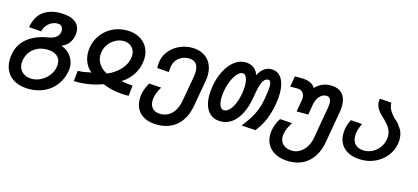

<svg xmlns="http://www.w3.org/2000/svg" viewBox="-61 -1038 3721 1709"><g transform="rotate(15 1800.0 -183.0)"><path d="M2 -35Q2 -62.5 7 -89.5Q23.5 -181.5 94 -238.8Q164.5 -296 271.5 -314.5Q370.5 -328 381.5 -391.5Q382.5 -398.5 382.5 -404.5Q382.5 -425.5 371 -441.5Q359.5 -457.5 331.5 -457.5Q301.5 -457.5 274.8 -442.8Q248 -428 230.2 -403.8Q212.5 -379.5 207.5 -352.5L93.5 -361Q111.5 -461.5 174 -508Q236.5 -554.5 333 -554.5Q419.5 -554.5 466.5 -521.2Q513.5 -488 513.5 -426.5Q513.5 -411.5 510.5 -395Q503.5 -353.5 479.8 -322.8Q456 -292 414 -275.5Q447.5 -265 475.8 -241Q504 -217 520.8 -182.5Q537.5 -148 537.5 -107.5Q537.5 -91 534.5 -73.5Q521.5 0 480 55.5Q438.5 111 374.8 141.2Q311 171.5 233 171.5Q161.5 171.5 109.2 146.2Q57 121 29.5 74.5Q2 28 2 -35ZM423 -78.5Q426 -93.5 426 -107.5Q426 -156.5 393 -183.2Q360 -210 300 -210Q252 -210 213 -191.8Q174 -173.5 148.5 -140.2Q123 -107 115 -62.5Q112.5 -46.5 112.5 -35.5Q112.5 -2 127.8 23.8Q143 49.5 171 63.5Q199 77.5 236.5 77.5Q278.5 77.5 319 56Q359.5 34.5 387.5 -1.2Q415.5 -37 423 -78.5Z M735.5 -114.5Q700.5 -139.5 679.5 -184.2Q658.5 -229 658.5 -282Q658.5 -307.5 662.5 -328Q674 -395 713.8 -447.5Q753.5 -500 813.2 -529.2Q873 -558.5 943 -558.5Q1007.5 -558.5 1056.2 -533.5Q1105 -508.5 1131.5 -463.8Q1158 -419 1158 -360.5Q1158 -337.5 1153.5 -312.5Q1142.5 -249 1103.2 -194Q1064 -139 1012 -110.5Q1041.5 -104.5 1066 -101Q1090.5 -97.5 1118 -97.5L1108 0L1088.5 0.5Q965.5 0.5 866.5 -42.5Q755 0.5 625 0.5L602.5 0L612.5 -97.5Q642 -97.5 670.2 -102Q698.5 -106.5 735.5 -114.5ZM770.5 -286Q770.5 -240.5 796.2 -202.2Q822 -164 869 -140.5Q938 -169 985.5 -219.2Q1033 -269.5 1043.5 -329Q1045.5 -340.5 1045.5 -354Q1045.5 -384.5 1032.2 -408.5Q1019 -432.5 995 -446Q971 -459.5 939.5 -459.5Q900.5 -459.5 864.8 -440.2Q829 -421 804.5 -387.8Q780 -354.5 773 -313.5Q770.5 -298.5 770.5 -286Z M1210.5 1Q1210.5 -22.5 1215 -48Q1223.5 -94.5 1256 -152.5L1368.5 -145Q1354 -122 1342.5 -94Q1331 -66 1326.5 -41Q1324 -24.5 1324 -13Q1324 30.5 1349 56.8Q1374 83 1420.5 83Q1485 83 1527.2 39.2Q1569.5 -4.5 1583 -81L1624 -312Q1628.5 -339 1628.5 -361.5Q1628.5 -410 1606.8 -435.2Q1585 -460.5 1541.5 -460.5Q1505.5 -460.5 1476 -446.2Q1446.5 -432 1427.8 -407.5Q1409 -383 1403.5 -352.5Q1398.5 -323.5 1398.5 -296.5L1290 -305Q1290 -307.5 1289.8 -326.2Q1289.5 -345 1294 -371.5Q1303.5 -424.5 1339.8 -467.5Q1376 -510.5 1430 -535Q1484 -559.5 1544.5 -559.5Q1604.5 -559.5 1649 -535Q1693.5 -510.5 1717.2 -466Q1741 -421.5 1741 -362.5Q1741 -334.5 1736 -306.5L1693.5 -65Q1672 54.5 1600.5 118.8Q1529 183 1417.5 183Q1353 183 1306.2 161Q1259.5 139 1235 98.2Q1210.5 57.5 1210.5 1Z M1799.5 -191Q1799.5 -231 1808 -280.5Q1821.5 -358 1854.5 -421.2Q1887.5 -484.5 1934.5 -521Q1981.5 -557.5 2036 -557.5Q2081.5 -557.5 2113.5 -534Q2145.5 -510.5 2156 -470Q2178.5 -514.5 2208.8 -536Q2239 -557.5 2275 -557.5Q2336.5 -557.5 2369.5 -507Q2402.5 -456.5 2402.5 -368.5Q2402.5 -325 2393 -269Q2378.5 -187.5 2353.8 -126.2Q2329 -65 2278 3L2148 -4.5Q2191.5 -63 2215.8 -101.2Q2240 -139.5 2257 -183.2Q2274 -227 2284.5 -285Q2291.5 -329 2295.2 -356.8Q2299 -384.5 2299 -406Q2299 -432 2292.5 -446Q2286 -460 2271.5 -460Q2240 -460 2222 -422.5Q2204 -385 2194 -328.5L2183.5 -268.5Q2168 -182 2136.2 -120Q2104.5 -58 2058.5 -25Q2012.5 8 1955.5 8Q1906 8 1871 -15.8Q1836 -39.5 1817.8 -84.2Q1799.5 -129 1799.5 -191ZM2078.5 -280.5Q2085 -317.5 2085 -352.5Q2085 -399.5 2072.5 -428.2Q2060 -457 2037.5 -457Q2013.5 -457 1989 -430.2Q1964.5 -403.5 1945.2 -359.2Q1926 -315 1917 -264.5Q1910 -225 1910 -193Q1910 -148.5 1923 -121.8Q1936 -95 1960 -95Q1986.5 -95 2010.5 -120.5Q2034.5 -146 2052.2 -188.5Q2070 -231 2078.5 -280.5Z M2414 8Q2414 -11 2418 -36Q2428 -94.5 2463.5 -148.5L2575.5 -141Q2555.5 -109 2544 -82.8Q2532.5 -56.5 2528 -30Q2525.5 -16 2525.5 -5Q2525.5 25 2539.5 48Q2553.5 71 2579.8 83.5Q2606 96 2641.5 96Q2678.5 96 2711.5 75.2Q2744.5 54.5 2767.2 18.2Q2790 -18 2798 -63L2849 -355.5Q2853 -380.5 2853 -396Q2853 -456 2808 -456Q2786 -456 2766 -442.8Q2746 -429.5 2732 -406Q2718 -382.5 2712.5 -353L2695.5 -252.5H2588L2607 -359.5Q2609 -369 2609 -380Q2609 -412 2591.5 -431.8Q2574 -451.5 2544.5 -451.5H2475.5L2492.5 -550H2548.5Q2599.5 -550 2632 -536.2Q2664.5 -522.5 2681.5 -493.5Q2712.5 -526 2747.2 -540.5Q2782 -555 2823.5 -555Q2892 -555 2929 -516Q2966 -477 2966 -405.5Q2966 -376 2960.5 -347L2909.5 -55Q2895.5 24.5 2858.5 80.5Q2821.5 136.5 2765.2 165.5Q2709 194.5 2638 194.5Q2569.5 194.5 2519 171.5Q2468.5 148.5 2441.2 106.5Q2414 64.5 2414 8Z M3040.5 -169Q3040.5 -191.5 3045 -217Q3052.5 -261.5 3075.5 -302.5L3180 -295Q3158.5 -252.5 3150.5 -211.5Q3147.5 -193.5 3147.5 -177.5Q3147.5 -127.5 3176.5 -99.2Q3205.5 -71 3257 -71Q3298 -71 3334.5 -90Q3371 -109 3396 -143Q3421 -177 3428.5 -220Q3431.5 -236.5 3431.5 -250.5Q3431.5 -277.5 3422.2 -300.2Q3413 -323 3398 -342Q3383 -361 3357.5 -387.5Q3329.5 -412.5 3311.5 -432.5Q3293.5 -452.5 3282.8 -476.2Q3272 -500 3272 -527.5Q3272 -538 3274.5 -554L3382.5 -546Q3383 -523 3388.5 -505Q3394 -487 3407 -467.5Q3420 -448 3444.5 -420Q3487 -387 3498.5 -362Q3538 -317 3538 -249.5Q3538 -230 3534 -205Q3523 -143 3483.2 -93Q3443.5 -43 3384 -14.5Q3324.5 14 3256 14Q3189 14 3140.5 -8.2Q3092 -30.5 3066.2 -71.5Q3040.5 -112.5 3040.5 -169Z"/></g></svg>

Font: JuliaMono SemiBoldItalic
Style: Regular
Weight: 600
Italic angle: -9°
Monospace: yes
Designer: cormullion
Foundry: corm
Version: Version 0.049; ttfautohint (v1.8.4)